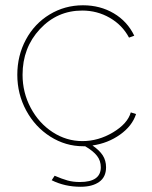

<svg xmlns="http://www.w3.org/2000/svg" viewBox="-20 -547 578 731"><path d="M498 -112.8Q483.4 -67.4 437 -34.4Q390.6 -1.5 332 6.8Q358.4 24.9 371.1 44.4Q383.8 64 383.8 89.8Q383.8 127 357.7 145.5Q331.5 164.1 287.1 164.1Q226.6 164.1 176.8 139.2L188 122.1Q216.3 134.3 237.1 140.1Q257.8 146 284.2 146Q363.8 146 363.8 89.8Q363.8 64.9 349.4 46.4Q335 27.8 304.2 9.8H296.9Q229.5 9.8 171.6 -26.9Q113.8 -63.5 79.8 -126.2Q45.9 -189 45.9 -262.2Q45.9 -335.4 78.6 -396.2Q111.3 -457 168.9 -491.9Q226.6 -526.9 295.9 -526.9Q361.3 -526.9 413.1 -496.3Q464.8 -465.8 491.2 -411.1L471.2 -403.8Q445.8 -451.7 397.9 -479.2Q350.1 -506.8 293 -506.8Q197.8 -506.8 131.8 -436Q65.9 -365.2 65.9 -262.2Q65.9 -194.8 96.9 -136.5Q127.9 -78.1 180.4 -43.9Q232.9 -9.8 293.9 -9.8Q354.5 -9.8 410.2 -43Q465.8 -76.2 478 -119.1Z"/></svg>

Font: Rawline Thin
Style: Regular
Weight: 250
Designer: Matt McInerney, Pablo Impallari, Rodrigo Fuenzalida
Foundry: Matt McInerney, Pablo Impallari, Rodrigo Fuenzalida
Version: Version 4.020;PS 004.020;hotconv 1.0.88;makeotf.lib2.5.64775